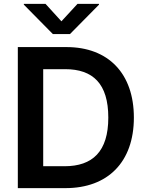

<svg xmlns="http://www.w3.org/2000/svg" viewBox="-20 -971 765 991"><path d="M318 0C537 0 671 -135 671 -364C671 -592 539 -728 323 -728H72V0ZM103 -947 253 -795H341L491 -947V-951H380L297 -861L215 -951H103ZM203 -113V-614H316C460 -614 539 -539 539 -364C539 -189 458 -113 313 -113Z"/></svg>

Font: Wafeq Semi Bold
Style: Regular
Weight: 600
Designer: Rasmus Andersson & Azza Alameddine
Foundry: Google & TypeTogether
Version: Version 3.000;January 28, 2025;FontCreator 15.0.0.3014 64-bi